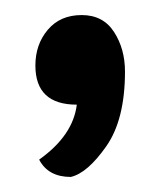

<svg xmlns="http://www.w3.org/2000/svg" viewBox="-20 -138 221 255"><path d="M146 -43Q146 21 121 56.5Q96 92 74 97Q44 97 32 74Q77 42 82 1Q27 1 27 -51Q27 -79 43.5 -98.5Q60 -118 88.5 -118Q117 -118 131.5 -95.5Q146 -73 146 -43Z"/></svg>

Font: Bubblegum Sans
Style: Regular
Weight: 400
Designer: Angel Koziupa and Alejandro Paul
Foundry: Angel Koziupa and Alejandro Paul
Version: Version 1.001